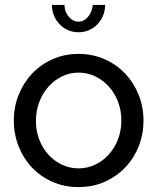

<svg xmlns="http://www.w3.org/2000/svg" viewBox="-20 -750 639 780"><path d="M299 10Q240 10 191.5 -12Q143 -34 108.5 -71Q74 -108 55 -157Q36 -206 36 -260Q36 -315 55.5 -364Q75 -413 109.5 -450Q144 -487 192.5 -509Q241 -531 299 -531Q357 -531 406 -509Q455 -487 489.5 -450Q524 -413 543.5 -364Q563 -315 563 -260Q563 -206 544 -157Q525 -108 490 -71Q455 -34 406.5 -12Q358 10 299 10ZM126 -259Q126 -218 139.5 -183Q153 -148 176.5 -122Q200 -96 231.5 -81Q263 -66 299 -66Q335 -66 366.5 -81Q398 -96 422 -122.5Q446 -149 459.5 -184.5Q473 -220 473 -261Q473 -301 459.5 -336.5Q446 -372 422 -398.5Q398 -425 366.5 -440Q335 -455 299 -455Q263 -455 231.5 -439.5Q200 -424 176.5 -397.5Q153 -371 139.5 -335.5Q126 -300 126 -259ZM299 -662Q321 -662 337.5 -681.5Q354 -701 357 -730H407Q407 -706 398.5 -686Q390 -666 375.5 -651Q361 -636 341.5 -627.5Q322 -619 299 -619Q276 -619 256.5 -627.5Q237 -636 222.5 -651Q208 -666 199.5 -686Q191 -706 191 -730H242Q242 -703 259 -682.5Q276 -662 299 -662Z"/></svg>

Font: PTCRaleway Medium
Style: Regular
Weight: 500
Designer: Matt McInerney, Pablo Impallari, Rodrigo Fuenzalida
Foundry: Matt McInerney, Pablo Impallari, Rodrigo Fuenzalida
Version: Version 3.000g; ttfautohint (v1.5) -l 8 -r 28 -G 28 -x 14 -D